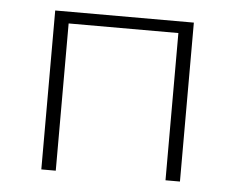

<svg xmlns="http://www.w3.org/2000/svg" viewBox="-41 -509 679 556"><g transform="rotate(5 299.0 -231.0)"><path d="M501 0H459V-428H140V0H98V-462H501Z"/></g></svg>

Font: Ysabeau SC Light
Style: Regular
Weight: 300
Designer: Christian Thalmann (Catharsis Fonts)
Version: Version 0.003